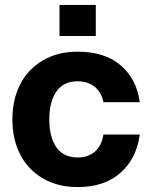

<svg xmlns="http://www.w3.org/2000/svg" viewBox="-20 -740 602 772"><path d="M292 12.2Q210.9 12.2 150.9 -23.7Q90.8 -59.6 60.3 -120.6Q29.8 -181.6 29.8 -259.8Q29.8 -337.9 60.3 -399.2Q90.8 -460.4 150.9 -496.3Q210.9 -532.2 292 -532.2Q401.4 -532.2 465.3 -477.3Q529.3 -422.4 542 -329.1H396Q387.7 -369.1 360.6 -391.1Q333.5 -413.1 292 -413.1Q235.4 -413.1 206.8 -372.1Q178.2 -331.1 178.2 -259.8Q178.2 -188.5 206.8 -147.7Q235.4 -106.9 292 -106.9Q335.4 -106.9 362.3 -131.1Q389.2 -155.3 396 -199.2H542Q529.3 -103 464.8 -45.4Q400.4 12.2 292 12.2ZM219.2 -595.2V-720.2H365.2V-595.2Z"/></svg>

Font: Aspekta 400
Style: Bold
Weight: 700
Designer: Ivo Dolenc
Version: Version 2.000